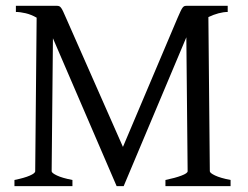

<svg xmlns="http://www.w3.org/2000/svg" viewBox="-20 -635 846 655"><path d="M756.8 -594.2Q742.7 -594.2 725.3 -589.6Q708 -585 690.9 -576.7L695.8 -50.8Q695.8 -44.9 713.6 -36.4Q731.4 -27.8 766.6 -21V0H544.4V-21Q577.6 -27.8 598.9 -35.9Q620.1 -43.9 620.1 -50.8L615.7 -507.8L401.9 0H377.9L160.6 -504.4L156.2 -50.8Q156.2 -44.9 174.1 -36.4Q191.9 -27.8 227.1 -21V0H29.3V-21Q63 -27.8 81.5 -35.9Q100.1 -43.9 100.1 -50.8L105 -574.7Q86.4 -585.4 67.6 -589.8Q48.8 -594.2 34.2 -594.2V-615.2H173.8Q178.7 -615.2 182.1 -613.8Q185.5 -612.3 188.7 -607.9Q191.9 -603.5 195.6 -595.5Q199.2 -587.4 205.1 -574.2L399.4 -133.8L585.9 -574.2Q592.3 -588.9 596.2 -597.2Q600.1 -605.5 603.3 -609.4Q606.4 -613.3 609.6 -614.3Q612.8 -615.2 617.2 -615.2H756.8Z"/></svg>

Font: Noto Serif Devanagari
Style: Bold
Weight: 700
Designer: Monotype Design Team
Foundry: Monotype Imaging Inc.
Version: Version 1.01